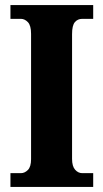

<svg xmlns="http://www.w3.org/2000/svg" viewBox="-20 -734 405 754"><path d="M21 0V-54H62Q77 -54 89.5 -66.5Q102 -79 102 -109V-601Q102 -634 89.5 -647Q77 -660 62 -660H21V-714H346V-660H303Q285 -660 274 -647Q263 -634 263 -600V-110Q263 -81 275 -67.5Q287 -54 303 -54H346V0Z"/></svg>

Font: Noto Serif Hebrew Condensed ExtraBold
Style: Regular
Weight: 800
Width: 3
Designer: Monotype Design Team
Foundry: Monotype Imaging Inc.
Version: Version 2.004; ttfautohint (v1.8.4.7-5d5b)